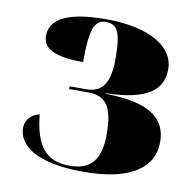

<svg xmlns="http://www.w3.org/2000/svg" viewBox="-67 -618 704 697"><g transform="rotate(10 284.5 -270.0)"><path d="M285 10C456 10 540 -49 540 -144C540 -231 479 -281 314 -283V-285C471 -288 523 -336 523 -410C523 -493 430 -550 270 -550C103 -550 65 -501 65 -453C65 -414 93 -382 214 -382C214 -502 228 -540 271 -540C314 -540 328 -510 328 -414C328 -325 302 -287 242 -287H181V-277H252C318 -277 344 -238 344 -139C344 -45 310 -3 230 -3C144 -3 103 -53 92 -168C56 -160 41 -133 41 -110C41 -48 104 10 285 10Z"/></g></svg>

Font: Noto Serif Display Black
Style: Regular
Weight: 900
Designer: Monotype Design Team
Foundry: Monotype Imaging Inc.
Version: Version 2.009